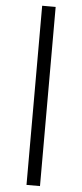

<svg xmlns="http://www.w3.org/2000/svg" viewBox="-65 -844 467 1089"><g transform="rotate(5 168.0 -300.0)"><path d="M129.6 210V-810H206.4V210Z"/></g></svg>

Font: M PLUS 1 Thin
Style: Regular
Weight: 100
Designer: Coji Morishita
Foundry: UNDERFOREST DESIGN
Version: Version 1.001